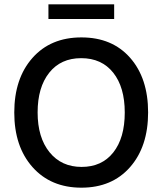

<svg xmlns="http://www.w3.org/2000/svg" viewBox="-20 -860 751 888"><path d="M207.5 -523.5Q154 -456 154 -340Q154 -224 209 -156Q264 -88 357.5 -88Q451 -88 504 -155Q557 -222 557 -339.5Q557 -457 503.5 -524Q450 -591 355.5 -591Q261 -591 207.5 -523.5ZM356.5 8Q215 8 130.5 -87Q46 -182 46 -339.5Q46 -497 130 -592Q214 -687 356.5 -687Q499 -687 582 -592.5Q665 -498 665 -340Q665 -182 581.5 -87Q498 8 356.5 8ZM508 -772H204V-840H508Z"/></svg>

Font: Hind Medium
Style: Regular
Weight: 500
Designer: Manushi Parikh, Satya Rajpurohit
Foundry: Indian Type Foundry
Version: Version 1.201;PS 1.0;hotconv 1.0.78;makeotf.lib2.5.61930; tt